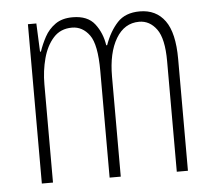

<svg xmlns="http://www.w3.org/2000/svg" viewBox="-44 -587 711 635"><g transform="rotate(-5 311.5 -269.5)"><path d="M442 -539Q496 -539 525.5 -498.5Q555 -458 555 -371V0H518V-367Q518 -442 495 -473.5Q472 -505 437 -505Q388 -505 360 -458Q332 -411 332 -332V0H295V-354Q295 -442 272 -473.5Q249 -505 214 -505Q176 -505 152.5 -479Q129 -453 118 -412Q107 -371 107 -326V0H70V-529H98L102 -435H105Q113 -459 126 -483Q139 -507 161.5 -523Q184 -539 219 -539Q269 -539 292.5 -508.5Q316 -478 322 -437H325Q341 -482 367.5 -510.5Q394 -539 442 -539Z"/></g></svg>

Font: Noto Sans Arabic UI XCn XLt
Style: Regular
Weight: 200
Width: 2
Designer: Monotype Design Team, Nadine Chahine and Nizar Qandah
Foundry: Monotype Imaging Inc.
Version: Version 2.010; ttfautohint (v1.8.4.7-5d5b)